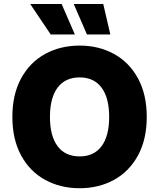

<svg xmlns="http://www.w3.org/2000/svg" viewBox="-20 -949 811 978"><path d="M385.7 9.8Q288.1 9.8 210.2 -32.7Q132.3 -75.2 87.6 -157.2Q43 -239.3 43 -353.5Q43 -467.8 87.6 -549.8Q132.3 -631.8 210 -674.3Q287.6 -716.8 385.7 -716.8Q482.9 -716.8 560.5 -674.3Q638.2 -631.8 682.9 -549.8Q727.5 -467.8 727.5 -353.5Q727.5 -239.3 682.9 -157.2Q638.2 -75.2 560.5 -32.7Q482.9 9.8 385.7 9.8ZM385.7 -554.7Q312.5 -554.7 273.4 -502.7Q234.4 -450.7 234.4 -353.5Q234.4 -256.3 273.4 -204.3Q312.5 -152.3 385.7 -152.3Q458.5 -152.3 497.3 -204.3Q536.1 -256.3 536.1 -353.5Q536.1 -450.7 497.3 -502.7Q458.5 -554.7 385.7 -554.7ZM133.8 -928.7H293.9L361.3 -773.4H238.3ZM355.5 -928.7H505.9L542 -773.4H422.9Z"/></svg>

Font: Pretendard Std Black
Style: Regular
Weight: 900
Designer: Base glyphs from Inter by Rasmus Andersson; Hangeul glyphs from Noto Sans CJK(Source Han Sans) by Jang Soo-young and Kan
Foundry: Kil Hyung-jin
Version: Version 1.309